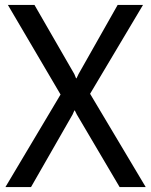

<svg xmlns="http://www.w3.org/2000/svg" viewBox="-20 -760 613 780"><path d="M226 -376 12 -740H120L282 -459L289 -442H291L299 -459L458 -740H561L346 -379L572 0H466L292 -295L284 -311H282L275 -295L106 0H2Z"/></svg>

Font: Encode Sans Compressed
Style: Medium
Weight: 500
Designer: Pablo Impallari, Andres Torresi
Foundry: Pablo Impallari, Andres Torresi
Version: Version 1.000; ttfautohint (v1.00) -l 8 -r 50 -G 200 -x 14 -